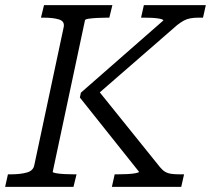

<svg xmlns="http://www.w3.org/2000/svg" viewBox="-39 -730 824 750"><path d="M-19 0 -8 -49H3Q40 -49 65.5 -56Q91 -63 95 -85L210 -625Q214 -647 191.5 -654Q169 -661 132 -661H121L133 -710H400L388 -661H379Q361 -661 341.5 -660Q322 -659 308 -657Q294 -655 293 -651L167 -59Q166 -56 179.5 -53.5Q193 -51 213 -50Q233 -49 251 -49H260L248 0ZM398 0 409 -49H420Q440 -49 459 -50Q478 -51 491 -53.5Q504 -56 504 -59L273 -349L277 -368L599 -650Q599 -653 592.5 -655Q586 -657 575 -658.5Q564 -660 550 -660.5Q536 -661 521 -661H512L523 -710H765L754 -661H736Q719 -661 705 -658.5Q691 -656 679 -649.5Q667 -643 653 -632L331 -352L330 -395L586 -77Q596 -65 606 -59Q616 -53 630 -51Q644 -49 664 -49H680L669 0Z"/></svg>

Font: Roboto Serif Light
Style: Italic
Weight: 300
Italic angle: -10°
Version: Version 1.007